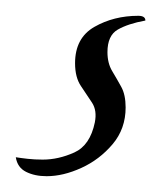

<svg xmlns="http://www.w3.org/2000/svg" viewBox="-20 -30 204 243"><path d="M39 193Q24 193 13 187.5Q2 182 0 169Q6 170 15 171Q24 172 34 172Q54 172 74 163Q94 154 100 125Q103 110 96.5 100Q90 90 82.5 79Q75 68 75 50Q75 18 99.5 4Q124 -10 155 -10Q164 -10 164 -4Q142 0 129 7.5Q116 15 116 36Q116 50 122 60Q128 70 133.5 80Q139 90 139 106Q139 133 122.5 152.5Q106 172 83 182.5Q60 193 39 193Z"/></svg>

Font: Birthstone Bounce
Style: Regular
Weight: 400
Designer: Robert E. Leuschke
Foundry: Rob Leuschke
Version: Version 1.010; ttfautohint (v1.8.3)